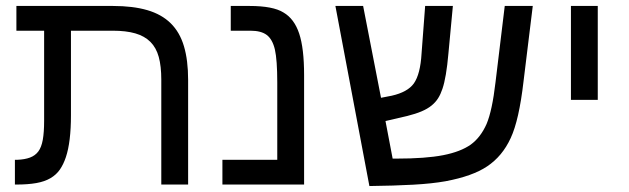

<svg xmlns="http://www.w3.org/2000/svg" viewBox="-20 -619 2110 644"><path d="M128 -516H35V-599H359Q426 -599 474 -585Q522 -571 552.5 -541Q583 -511 597 -464Q611 -417 611 -351V0H521V-352Q521 -397 512.5 -428Q504 -459 484.5 -478.5Q465 -498 434 -507Q403 -516 358 -516H218V-232Q218 -143 201 -92Q193 -68 181 -50.5Q169 -33 149.5 -21.5Q130 -10 102 -5Q74 0 35 0H30V-83H38Q63 -84 80.5 -90.5Q98 -97 108.5 -111Q119 -125 123.5 -150Q128 -175 128 -214Z M1000 0H726V-83H910V-342Q910 -418 902 -453Q894 -487 875 -501.5Q856 -516 820 -516H754V-599H817Q896 -599 931 -577Q967 -556 983.5 -506.5Q1000 -457 1000 -367Z M1406 -599H1499L1484 -439Q1477 -359 1464 -321Q1458 -303 1449.5 -289.5Q1441 -276 1427.5 -265Q1414 -254 1394 -245.5Q1374 -237 1346 -230L1273 -213L1297 -87H1309Q1408 -87 1466.5 -98.5Q1525 -110 1559 -134Q1592 -158 1612 -203Q1631 -248 1642 -343L1673 -599H1767L1736 -346Q1721 -216 1693 -156Q1665 -95 1614 -61Q1565 -28 1474 -11Q1429 -3 1366 0.5Q1303 4 1219 5L1105 -599H1198L1258 -291L1294 -298Q1347 -310 1368 -339Q1390 -370 1394 -440Z M1895 -599H1985V-284H1895Z"/></svg>

Font: Libra Sans
Style: Regular
Weight: 400
Foundry: Context Ltd
Version: Version 1.000; ttfautohint (v1.3)